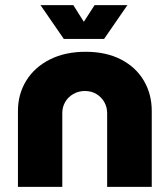

<svg xmlns="http://www.w3.org/2000/svg" viewBox="-20 -729 654 749"><path d="M50 0V-296Q50 -362 82.5 -414.5Q115 -467 174.5 -497Q234 -527 314 -527Q394 -527 452 -497Q510 -467 541 -414.5Q572 -362 572 -296V0H398V-288Q398 -311 387 -330.5Q376 -350 356.5 -362Q337 -374 311 -374Q286 -374 265.5 -362Q245 -350 234 -330.5Q223 -311 223 -288V0ZM229 -577 138 -709H266L307 -644L349 -709H477L386 -577Z"/></svg>

Font: MuseoModerno Thin ExtraBold
Style: Regular
Weight: 800
Version: Version 1.002